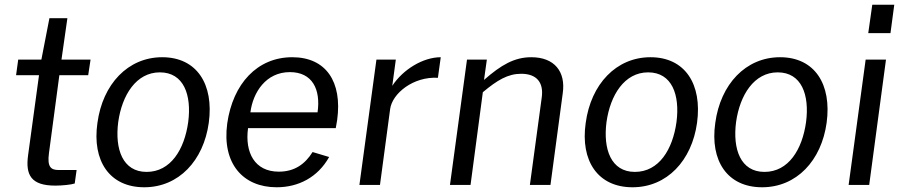

<svg xmlns="http://www.w3.org/2000/svg" viewBox="-20 -782 3820 812"><path d="M363 -530H240L265 -705H189L155 -530H57L48 -464H145L99 -127C87 -42 111 3 214 3C243 3 282 -1 296 -6L304 -63H228C196 -63 179 -75 187 -134L231 -464H353Z M590 10C736 10 841 -103 863 -263C885 -425 813 -540 666 -540C521 -540 414 -426 392 -262C369 -102 443 10 590 10ZM600 -55C499 -55 465 -151 480 -266C496 -380 556 -476 656 -476C757 -476 791 -381 776 -266C760 -150 702 -55 600 -55Z M1400 -240 1406 -275C1428 -436 1359 -540 1216 -540C1068 -540 965 -428 941 -260C918 -90 1008 10 1150 10C1242 10 1324 -32 1372 -118L1302 -139C1270 -88 1226 -56 1159 -56C1057 -56 1015 -137 1029 -240ZM1039 -307C1050 -392 1105 -477 1206 -477C1301 -477 1337 -404 1323 -307Z M1587 0 1630 -321C1639 -387 1728 -459 1832 -453L1844 -540C1769 -540 1684 -488 1639 -419L1654 -530H1572L1500 0Z M1970 0 2022 -392C2083 -443 2128 -470 2184 -470C2251 -470 2280 -432 2271 -369L2221 0H2308L2360 -388C2373 -479 2325 -540 2227 -540C2155 -540 2099 -507 2027 -444L2039 -530H1955L1883 0Z M2655 10C2801 10 2906 -103 2928 -263C2950 -425 2878 -540 2731 -540C2586 -540 2479 -426 2457 -262C2434 -102 2508 10 2655 10ZM2665 -55C2564 -55 2530 -151 2545 -266C2561 -380 2621 -476 2721 -476C2822 -476 2856 -381 2841 -266C2825 -150 2767 -55 2665 -55Z M3203 10C3349 10 3454 -103 3476 -263C3498 -425 3426 -540 3279 -540C3134 -540 3027 -426 3005 -262C2982 -102 3056 10 3203 10ZM3213 -55C3112 -55 3078 -151 3093 -266C3109 -380 3169 -476 3269 -476C3370 -476 3404 -381 3389 -266C3373 -150 3315 -55 3213 -55Z M3641 -530 3569 0H3656L3727 -530ZM3669 -762 3652 -642H3746L3762 -762Z"/></svg>

Font: Cheyenne Sans
Style: Italic
Weight: 400
Italic angle: -8.13011°
Designer: The Public Sans project authors (U.S. Web Design System), Libre Franklin designed by Pablo Impallari and Rodrigo Fuenzal
Foundry: The Cheyenne Sans Project Authors
Version: Version 2.007